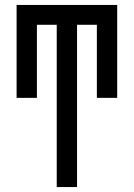

<svg xmlns="http://www.w3.org/2000/svg" viewBox="-20 -755 540 775"><path d="M209 0V-655H129V-360H47V-735H453V-360H371V-655H291V0Z"/></svg>

Font: Iosevka Medium
Style: Regular
Weight: 500
Monospace: yes
Designer: Belleve Invis
Foundry: Belleve Invis
Version: Version 32.5.0; ttfautohint (v1.8.4)